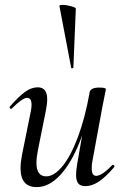

<svg xmlns="http://www.w3.org/2000/svg" viewBox="-20 -752 508 785"><path d="M64 -64Q64 -88 70 -119L106 -297Q109 -312 109 -323Q109 -352 91 -352Q72 -352 29 -309Q27 -307 25 -307Q22 -307 20 -310.5Q18 -314 21 -317Q56 -357 82 -376Q108 -395 134 -395Q173 -395 173 -346Q173 -327 167 -297L135 -138Q129 -108 129 -86Q129 -31 169 -31Q201 -31 235 -72Q269 -113 298.5 -191.5Q328 -270 347 -377L361 -376Q341 -260 306 -172Q271 -84 225.5 -35.5Q180 13 130 13Q64 13 64 -64ZM291 -38Q291 -54 296 -84L347 -377Q349 -385 359 -389.5Q369 -394 387 -394Q413 -394 413 -387L409 -367Q400 -324 398 -312L357 -89Q355 -80 355 -64Q355 -33 373 -33Q385 -33 402 -44.5Q419 -56 439 -77Q440 -78 442 -78Q445 -78 447 -74.5Q449 -71 447 -69Q412 -28 384 -9.5Q356 9 329 9Q309 9 300 -2Q291 -13 291 -38ZM235 -732Q251 -732 271 -726.5Q291 -721 290 -716L280 -476Q280 -474 275.5 -473Q271 -472 271 -475L223 -727Q222 -732 235 -732Z"/></svg>

Font: Cormorant Garamond Medium
Style: Italic
Weight: 500
Italic angle: -10°
Designer: Christian Thalmann (Catharsis Fonts)
Foundry: Catharsis Fonts
Version: Version 4.000